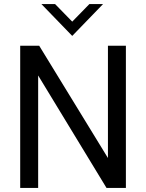

<svg xmlns="http://www.w3.org/2000/svg" viewBox="-20 -921 716 941"><path d="M79 0V-697H172L529 -114H509V-697H597V0H502L147 -584H167V0ZM334 -745 183 -901H250L334 -815L418 -901H485Z"/></svg>

Font: Hanken Grotesk
Style: Regular
Weight: 400
Designer: Alfredo Marco Pradil
Foundry: Hanken Design Co.
Version: Version 3.013